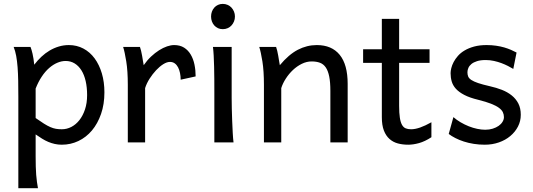

<svg xmlns="http://www.w3.org/2000/svg" viewBox="-20 -743 2779 1002"><path d="M166 -127Q190.9 -109.4 209.2 -97.9Q227.5 -86.4 242.7 -79.8Q257.8 -73.2 271.7 -70.8Q285.6 -68.4 302.7 -68.4Q328.6 -68.4 352.3 -80.6Q376 -92.8 394.3 -116Q412.6 -139.2 423.6 -172.1Q434.6 -205.1 434.6 -246.6Q434.6 -287.1 427 -320.1Q419.4 -353 404.8 -376.2Q390.1 -399.4 369.4 -412.1Q348.6 -424.8 322.3 -424.8Q301.3 -424.8 279.3 -415.5Q257.3 -406.2 236.6 -388.2Q215.8 -370.1 197.8 -343Q179.7 -315.9 166 -280.8ZM139.2 -498Q144.5 -485.4 149.9 -462.2Q155.3 -439 158.7 -405.3Q175.8 -427.7 196 -446.8Q216.3 -465.8 239 -479.2Q261.7 -492.7 286.9 -500.2Q312 -507.8 339.4 -507.8Q380.9 -507.8 415.3 -489.5Q449.7 -471.2 473.9 -438.2Q498 -405.3 511.5 -360.1Q524.9 -314.9 524.9 -261.2Q524.9 -198.7 507.3 -148.2Q489.7 -97.7 459.7 -62Q429.7 -26.4 389.2 -7.1Q348.6 12.2 302.7 12.2Q283.2 12.2 265.9 8.3Q248.5 4.4 232.2 -2.4Q215.8 -9.3 199.7 -19.3Q183.6 -29.3 166 -41.5V73.2Q166 102.5 166.7 126.2Q167.5 149.9 168.9 169.9Q170.4 189.9 172.9 206.8Q175.3 223.6 178.2 239.3H75.7V-236.8Q75.7 -282.2 75 -321Q74.2 -359.9 71.8 -392.3Q69.3 -424.8 64.5 -451.2Q59.6 -477.5 51.3 -498Z M647 0V-300.3Q647 -372.6 638.9 -422.6Q630.9 -472.7 622.6 -498H710.4Q713.4 -490.2 716.3 -477.8Q719.2 -465.3 721.7 -451.7Q724.1 -438 726.1 -424.8L730 -402.8Q747.6 -428.2 768.3 -447.8Q789.1 -467.3 810.3 -480.7Q831.5 -494.1 851.8 -501Q872.1 -507.8 888.7 -507.8Q919.4 -507.8 940.7 -494.4Q961.9 -481 975.3 -458.3Q988.8 -435.5 994.9 -406Q1001 -376.5 1001 -344.2L922.9 -327.1Q922.9 -345.2 919.4 -362.1Q916 -378.9 909.2 -391.8Q902.3 -404.8 891.8 -412.4Q881.3 -419.9 866.7 -419.9Q851.1 -419.9 832 -408Q813 -396 794.7 -376.5Q776.4 -356.9 760.7 -332.5Q745.1 -308.1 737.3 -283.2V0Z M1081.5 -656.7Q1081.5 -670.4 1085.9 -682.4Q1090.3 -694.3 1098.4 -703.4Q1106.4 -712.4 1117.7 -717.5Q1128.9 -722.7 1142.6 -722.7Q1156.2 -722.7 1168 -717.5Q1179.7 -712.4 1188 -703.4Q1196.3 -694.3 1201.2 -682.4Q1206.1 -670.4 1206.1 -656.7Q1206.1 -643.1 1201.2 -631.1Q1196.3 -619.1 1188 -610.1Q1179.7 -601.1 1168 -595.9Q1156.2 -590.8 1142.6 -590.8Q1128.9 -590.8 1117.7 -595.9Q1106.4 -601.1 1098.4 -610.1Q1090.3 -619.1 1085.9 -631.1Q1081.5 -643.1 1081.5 -656.7ZM1189 -231.9Q1189 -208.5 1189.7 -176.5Q1190.4 -144.5 1191.7 -111.8Q1192.9 -79.1 1194.6 -49.3Q1196.3 -19.5 1198.7 0H1098.6V-258.8Q1098.6 -294.4 1098.4 -329.1Q1098.1 -363.8 1097.4 -394.8Q1096.7 -425.8 1095.2 -452.4Q1093.8 -479 1091.3 -498H1189Z M1704.1 0V-268.6Q1704.1 -314.5 1698 -344.2Q1691.9 -374 1679.9 -391.4Q1668 -408.7 1649.7 -415.5Q1631.3 -422.4 1606.4 -422.4Q1580.1 -422.4 1554.9 -409.9Q1529.8 -397.5 1508.8 -377.7Q1487.8 -357.9 1471.7 -333Q1455.6 -308.1 1447.8 -283.2V0H1357.4V-300.3Q1357.4 -372.6 1349.4 -422.6Q1341.3 -472.7 1333 -498H1420.9Q1423.8 -490.2 1426.8 -477.8Q1429.7 -465.3 1432.1 -451.7Q1434.6 -438 1436.5 -424.8L1440.4 -402.8Q1486.8 -458.5 1534.2 -483.2Q1581.5 -507.8 1633.3 -507.8Q1711.4 -507.8 1752.9 -456.8Q1794.4 -405.8 1794.4 -305.2V0Z M1875 -485.8H1972.7V-644.5H2063V-485.8H2221.7V-415H2063V-190.4Q2063 -152.8 2066.7 -128.9Q2070.3 -105 2077.9 -91.6Q2085.4 -78.1 2097.2 -73.2Q2108.9 -68.4 2125.5 -68.4Q2146.5 -68.4 2172.9 -77.6Q2199.2 -86.9 2231.4 -105V-26.9Q2197.8 -4.9 2167 3.7Q2136.2 12.2 2110.4 12.2Q2081.5 12.2 2056.6 5.6Q2031.7 -1 2012.9 -17.6Q1994.1 -34.2 1983.4 -61.8Q1972.7 -89.4 1972.7 -131.8V-415H1875Z M2658.7 -383.3Q2646.5 -390.6 2630.9 -398.7Q2615.2 -406.7 2596.9 -413.6Q2578.6 -420.4 2557.9 -425Q2537.1 -429.7 2514.6 -429.7Q2487.8 -429.7 2469.5 -423.8Q2451.2 -418 2440.2 -408.9Q2429.2 -399.9 2424.3 -388.4Q2419.4 -377 2419.4 -366.2Q2419.4 -353.5 2423.3 -343.8Q2427.2 -334 2439.7 -325.7Q2452.1 -317.4 2475.1 -309.6Q2498 -301.8 2536.6 -293Q2569.8 -285.6 2599.1 -274.2Q2628.4 -262.7 2650.4 -245.1Q2672.4 -227.5 2685.1 -202.9Q2697.8 -178.2 2697.8 -144Q2697.8 -110.8 2683.1 -82.5Q2668.5 -54.2 2643.1 -33Q2617.7 -11.7 2583.5 0.2Q2549.3 12.2 2509.8 12.2Q2480 12.2 2452.4 7.8Q2424.8 3.4 2400.6 -4.4Q2376.5 -12.2 2356.4 -22.5Q2336.4 -32.7 2321.8 -43.9L2346.2 -131.8Q2362.8 -117.2 2383.5 -105Q2404.3 -92.8 2426.3 -84Q2448.2 -75.2 2470.5 -70.6Q2492.7 -65.9 2512.2 -65.9Q2533.7 -65.9 2551.5 -71.5Q2569.3 -77.1 2582.3 -86.2Q2595.2 -95.2 2602.5 -107.2Q2609.9 -119.1 2609.9 -131.8Q2609.9 -145.5 2604.2 -157.5Q2598.6 -169.4 2583.7 -180.4Q2568.8 -191.4 2542.7 -201.7Q2516.6 -211.9 2475.6 -222.2Q2431.2 -232.9 2403.1 -247.6Q2375 -262.2 2359.1 -279.8Q2343.3 -297.4 2337.4 -317.9Q2331.5 -338.4 2331.5 -361.3Q2331.5 -372.6 2335.2 -387.7Q2338.9 -402.8 2347.4 -419.2Q2356 -435.5 2369.9 -451.4Q2383.8 -467.3 2404.8 -479.7Q2425.8 -492.2 2454.1 -500Q2482.4 -507.8 2519.5 -507.8Q2545.9 -507.8 2569.1 -504.4Q2592.3 -501 2611.6 -495.4Q2630.9 -489.7 2647 -482.7Q2663.1 -475.6 2675.8 -468.8Z"/></svg>

Font: Andika Afr
Style: Regular
Weight: 400
Designer: Victor Gaultney, Annie Olsen, Julie Remington, Don Collingsworth, Eric Hays, Becca Hirsbrunner
Foundry: SIL International
Version: Version 5.000